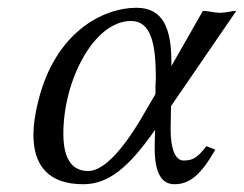

<svg xmlns="http://www.w3.org/2000/svg" viewBox="-20 -462 628 494"><path d="M420 -189 588 -434C576 -434 560 -429 546 -429C532 -429 516 -434 502 -434L421 -292V-302C421 -390 399 -442 331 -442C246 -442 120 -380 77 -196C70 -167 66 -140 66 -115C66 -37 104 12 194 12C258 12 310 -29 379 -128L378 -89V-81C378 -18 395 12 429 12C469 12 498 -14 534 -77L511 -86C488 -56 476 -49 452 -49C432 -49 419 -77 419 -128V-131ZM317 -408C370 -408 381 -346 381 -260C381 -254 380 -248 380 -241V-220L356 -179C302 -83 249 -22 207 -22C161 -22 143 -60 143 -118C143 -256 222 -408 317 -408Z"/></svg>

Font: Libertinus Serif
Style: Italic
Weight: 400
Italic angle: -12°
Designer: Philipp H. Poll, Khaled Hosny
Foundry: Caleb Maclennan
Version: Version 7.050;RELEASE